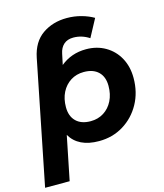

<svg xmlns="http://www.w3.org/2000/svg" viewBox="-155 -853 981 1148"><g transform="rotate(-15 335.5 -279.5)"><path d="M-20 194 133 -570Q152 -664 216 -708.5Q280 -753 367 -753Q414 -753 457 -741Q500 -729 532 -710L473 -600Q427 -630 375 -630Q338 -630 315.5 -610Q293 -590 286 -554L272 -488Q339 -543 430 -543Q497 -543 549.5 -512.5Q602 -482 631.5 -428Q661 -374 661 -304Q661 -215 622 -144.5Q583 -74 516 -33Q449 8 365 8Q237 8 187 -78L132 194ZM347 -120Q393 -120 428.5 -142.5Q464 -165 484 -205Q504 -245 504 -297Q504 -353 472 -384Q440 -415 382 -415Q336 -415 300.5 -392.5Q265 -370 245 -330.5Q225 -291 225 -239Q225 -183 257 -151.5Q289 -120 347 -120Z"/></g></svg>

Font: Montserrat
Style: Bold Italic
Weight: 700
Italic angle: -11.3°
Designer: Julieta Ulanovsky
Foundry: Julieta Ulanovsky
Version: Version 9.000; ttfautohint (v1.8.4.7-5d5b)